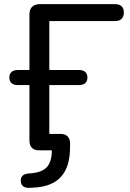

<svg xmlns="http://www.w3.org/2000/svg" viewBox="-20 -725 625 926"><path d="M80.4 150.1Q78.7 133.6 87.9 123.5Q97 113.4 117.6 111.8L129 110.8Q183.6 106.4 206.8 80.1Q230 53.7 230 0H168.3Q145.6 0 133.8 -12.1Q122 -24.3 122 -46.9V-314.8H64.7Q45.9 -314.8 35.5 -324.2Q25.1 -333.6 25.1 -351.4Q25.1 -368.5 35.5 -377.9Q45.9 -387.3 64.7 -387.3H122V-655.4Q122 -679.6 134.9 -692.3Q147.8 -705 171.6 -705H534.6Q555.7 -705 566.5 -694.7Q577.3 -684.3 577.3 -664.3Q577.3 -644.7 566.3 -634Q555.3 -623.4 534.6 -623.4H217.9V-387.3H362.1Q380.8 -387.3 391.2 -377.9Q401.6 -368.5 401.6 -351.4Q401.6 -333.6 391.2 -324.2Q380.8 -314.8 362.1 -314.8H217.9V-35.7L174.4 -79.1H271.6Q294.2 -79.1 306 -67.3Q317.9 -55.4 317.9 -32.8V-15.7Q317.9 79.5 274.2 127.7Q230.6 175.9 141 179.9L122.3 180.9Q103.1 181.9 92.2 173.7Q81.4 165.6 80.4 150.1Z"/></svg>

Font: SN Pro Thin
Style: Regular
Weight: 200
Designer: Tobias Whetton
Foundry: Supernotes
Version: Version 1.003;Glyphs 3.3 (3324)